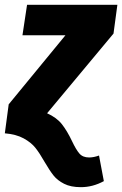

<svg xmlns="http://www.w3.org/2000/svg" viewBox="-50 -552 506 795"><path d="M-14 -120 221 -406H43L62 -532H436L420 -413L145 -83Q185 -65 206.5 -37.5Q228 -10 248 32Q265 68 279 84Q293 100 319 100Q338 100 360 92L380 198Q334 223 285 223Q243 223 215.5 209Q188 195 172 175Q156 155 135 119Q114 82 96.5 60Q79 38 48 21Q17 4 -30 0Z"/></svg>

Font: Fira Sans Condensed ExtraBold
Style: Italic
Weight: 800
Width: 3
Italic angle: -8°
Designer: bBox Type GmbH & Carrois Corporate GbR & Edenspiekermann AG
Foundry: bBox Type GmbH & Carrois Corporate GbR & Edenspiekermann AG
Version: Version 4.301